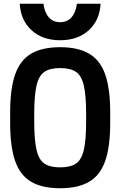

<svg xmlns="http://www.w3.org/2000/svg" viewBox="-20 -991 640 1021"><path d="M300 10Q204 10 145.5 -24.5Q87 -59 60.5 -135Q34 -211 34 -335V-395Q34 -519 60.5 -595Q87 -671 145.5 -705.5Q204 -740 300 -740Q395 -740 454 -705.5Q513 -671 539.5 -595Q566 -519 566 -395V-335Q566 -211 539.5 -135Q513 -59 454 -24.5Q395 10 300 10ZM300 -101Q355 -101 384.5 -121.5Q414 -142 426 -195Q438 -248 438 -344V-386Q438 -482 426 -535Q414 -588 384.5 -608.5Q355 -629 300 -629Q245 -629 215.5 -608.5Q186 -588 174 -535Q162 -482 162 -386V-344Q162 -248 174 -195Q186 -142 215.5 -121.5Q245 -101 300 -101ZM300 -777Q206 -777 148 -830Q90 -883 85 -971H211Q217 -924 240 -898.5Q263 -873 300 -873Q337 -873 360 -898.5Q383 -924 389 -971H515Q510 -883 452 -830Q394 -777 300 -777Z"/></svg>

Font: M PLUS Code Latin Expanded SemiBold
Style: Regular
Weight: 600
Width: 7
Designer: Coji Morishita
Foundry: UNDERFOREST DESIGN
Version: Version 1.002; ttfautohint (v1.8.3)